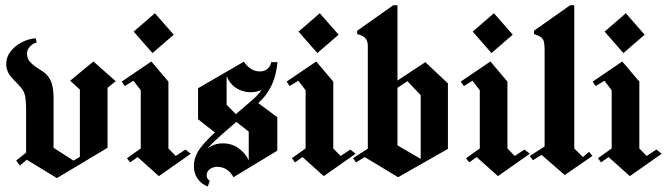

<svg xmlns="http://www.w3.org/2000/svg" viewBox="-20 -659 2512 723"><path d="M118.3 -499.2Q108.3 -496.7 100.4 -490.8Q92.5 -485 87.1 -476.2Q81.7 -467.5 81.7 -456.7Q81.7 -439.2 92.5 -426.7Q103.3 -414.2 123.8 -401.2Q144.2 -388.3 150 -383.3Q169.2 -365.8 175.8 -341.7Q182.5 -317.5 181.7 -276.7V-102.5L256.7 -54.2L280.8 -68.3V-321.7L244.2 -355L331.7 -427.5L415.8 -353.3L385 -328.3V-102.5L194.2 11.7L80.8 -57.5L55 -35.8L40.8 -54.2L78.3 -84.2V-241.7Q78.3 -286.7 72.9 -304.2Q67.5 -321.7 50 -339.2Q47.5 -342.5 40.4 -349.6Q33.3 -356.7 29.6 -360.4Q25.8 -364.2 20 -371.7Q14.2 -379.2 11.2 -385Q8.3 -390.8 5.8 -399.6Q3.3 -408.3 3.3 -416.7Q3.3 -444.2 19.6 -465Q35.8 -485.8 59.2 -498.3Q85 -512.5 114.2 -515Z M678.3 -95.8 698.3 -80 578.3 4.2 498.3 -67.5 470 -47.5 458.3 -63.3 510 -100V-319.2L482.5 -355L450 -335L438.3 -351.7L550 -427.5L614.2 -351.7V-100L641.7 -71.7ZM483.3 -540 563.3 -609.2 634.2 -528.3 554.2 -459.2Z M762.5 43.3Q739.2 35 724.6 14.6Q710 -5.8 710 -34.2Q710 -62.5 726.2 -89.6Q742.5 -116.7 789.2 -160L725.8 -210V-326.7L898.3 -426.7Q923.3 -390 959.2 -390Q975.8 -390 987.5 -400Q999.2 -410 1000.8 -425H1001.7H1025Q1022.5 -400.8 1017.5 -380Q1012.5 -359.2 1003.8 -340Q995 -320.8 982.5 -303.8Q970 -286.7 952.5 -270.8L1024.2 -217.5V-91.7L859.2 8.3Q837.5 -30.8 797.5 -30.8Q781.7 -30.8 770 -22.1Q758.3 -13.3 758.3 0.8Q758.3 15 770 21.7ZM870 -200 840 -174.2Q779.2 -121.7 760.8 -99.2Q785.8 -119.2 819.2 -119.2Q852.5 -119.2 878.3 -100.8Q904.2 -82.5 916.7 -55V-163.3ZM868.3 -229.2 929.2 -281.7Q951.7 -300.8 965 -320Q945.8 -311.7 923.3 -311.7Q894.2 -311.7 870 -327.1Q845.8 -342.5 833.3 -372.5V-264.2Z M1299.2 -95.8 1319.2 -80 1199.2 4.2 1119.2 -67.5 1090.8 -47.5 1079.2 -63.3 1130.8 -100V-319.2L1103.3 -355L1070.8 -335L1059.2 -351.7L1170.8 -427.5L1235 -351.7V-100L1262.5 -71.7ZM1104.2 -540 1184.2 -609.2 1255 -528.3 1175 -459.2Z M1666.7 -98.3V-345L1581.7 -425L1476.7 -355.8V-639.2H1460.8L1325 -543.3V-530.8Q1349.2 -524.2 1357.1 -513.8Q1365 -503.3 1365 -487.5V-99.2L1309.2 -63.3L1320.8 -47.5L1353.3 -67.5L1479.2 8.3ZM1476.7 -328.3 1514.2 -353.3 1564.2 -300.8V-60.8L1476.7 -111.7Z M1955 -95.8 1975 -80 1855 4.2 1775 -67.5 1746.7 -47.5 1735 -63.3 1786.7 -100V-319.2L1759.2 -355L1726.7 -335L1715 -351.7L1826.7 -427.5L1890.8 -351.7V-100L1918.3 -71.7ZM1760 -540 1840 -609.2 1910.8 -528.3 1830.8 -459.2Z M2142.5 -100 2175 -67.5 2198.3 -87.5 2210.8 -71.7 2106.7 0 2019.2 -75.8 1986.7 -55.8 1975 -71.7 2030.8 -107.5V-470.8Q2030.8 -500.8 2024.2 -511.7Q2017.5 -522.5 1990.8 -530.8V-543.3L2126.7 -639.2H2142.5Z M2451.7 -95.8 2471.7 -80 2351.7 4.2 2271.7 -67.5 2243.3 -47.5 2231.7 -63.3 2283.3 -100V-319.2L2255.8 -355L2223.3 -335L2211.7 -351.7L2323.3 -427.5L2387.5 -351.7V-100L2415 -71.7ZM2256.7 -540 2336.7 -609.2 2407.5 -528.3 2327.5 -459.2Z"/></svg>

Font: Chomsky
Style: Regular
Weight: 400
Version: Version 2.3